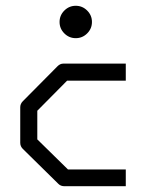

<svg xmlns="http://www.w3.org/2000/svg" viewBox="-20 -695 532 664"><path d="M202.5 -579.5Q186 -596 186 -619Q186 -642 202.5 -658.5Q219 -675 242 -675Q265 -675 281.5 -658.5Q298 -642 298 -619Q298 -596 281.5 -579.5Q265 -563 242 -563Q219 -563 202.5 -579.5ZM415 -475V-416H212L109 -312V-213L215 -109H415V-51H203Q190 -51 182 -59L59 -180Q50 -189 50 -201V-324Q50 -336 59 -345L179 -466Q188 -475 199 -475Z"/></svg>

Font: IBM 3270 Semi-Condensed
Style: Condensed
Weight: 400
Monospace: yes
Version: Version 2.3.1